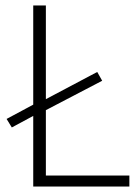

<svg xmlns="http://www.w3.org/2000/svg" viewBox="-20 -679 508 699"><path d="M23 -215 4 -246 101 -298V-659H147V-318L334 -417L352 -385L147 -278V-40H451V0H101V-257Z"/></svg>

Font: hySource Sans Pro Light
Style: Regular
Weight: 300
Designer: Paul D. Hunt
Foundry: Adobe Systems Incorporated
Version: Version 2.021;PS 2.000;hotconv 1.0.86;makeotf.lib2.5.63406